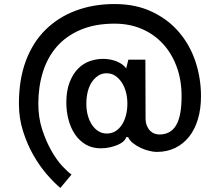

<svg xmlns="http://www.w3.org/2000/svg" viewBox="-20 -800 1056 937"><path d="M539.1 -780.3Q642.6 -780.3 721.7 -742.7Q800.8 -705.1 854 -642.6Q907.2 -580.1 934.1 -499Q960.9 -418 960.9 -330.1Q960.9 -268.6 945.8 -218.3Q930.7 -168 902.8 -132.8Q875 -97.7 835 -78.1Q794.9 -58.6 745.1 -58.6Q728.5 -58.6 707 -64Q685.5 -69.3 666 -78.6Q646.5 -87.9 629.4 -101.1Q612.3 -114.3 605.5 -130.9H595.7Q593.8 -121.1 583 -110.8Q572.3 -100.6 555.2 -93.3Q538.1 -85.9 516.6 -81.1Q495.1 -76.2 471.7 -76.2Q429.7 -76.2 398.4 -94.7Q367.2 -113.3 346.2 -144Q325.2 -174.8 314.5 -215.3Q303.7 -255.9 303.7 -299.8Q303.7 -358.4 320.3 -399.9Q336.9 -441.4 362.3 -466.3Q387.7 -491.2 419.4 -502Q451.2 -512.7 482.4 -512.7Q519.5 -512.7 550.3 -500Q581.1 -487.3 595.7 -465.8L606.4 -508.8H689.5L690.4 -224.6Q690.4 -200.2 697.3 -185.1Q704.1 -169.9 713.9 -160.6Q723.6 -151.4 735.8 -147.5Q748 -143.6 757.8 -143.6Q812.5 -143.6 839.4 -188.5Q866.2 -233.4 866.2 -330.1Q866.2 -409.2 842.3 -474.1Q818.4 -539.1 775.4 -585.9Q732.4 -632.8 672.4 -658.7Q612.3 -684.6 539.1 -684.6Q443.4 -684.6 372.6 -654.3Q301.8 -624 256.3 -571.3Q210.9 -518.6 189 -447.3Q167 -376 167 -293.9Q167 -225.6 186 -167.5Q205.1 -109.4 231 -64Q256.8 -18.6 284.2 10.7Q311.5 40 329.1 51.8L274.4 117.2Q244.1 91.8 208.5 50.8Q172.9 9.8 142.6 -43.5Q112.3 -96.7 92.3 -160.2Q72.3 -223.6 72.3 -293.9Q72.3 -412.1 106 -502.4Q139.6 -592.8 201.7 -654.3Q263.7 -715.8 349.6 -748Q435.5 -780.3 539.1 -780.3ZM501 -148.4Q525.4 -148.4 543.5 -159.7Q561.5 -170.9 574.7 -190.9Q587.9 -210.9 594.7 -237.3Q601.6 -263.7 601.6 -293.9Q601.6 -325.2 594.2 -352.1Q586.9 -378.9 573.2 -398.9Q559.6 -418.9 541.5 -430.7Q523.4 -442.4 500 -442.4Q476.6 -442.4 458.5 -430.2Q440.4 -418 427.2 -397.9Q414.1 -377.9 407.7 -350.6Q401.4 -323.2 401.4 -293Q401.4 -262.7 408.7 -236.3Q416 -210 429.2 -190.4Q442.4 -170.9 460.4 -159.7Q478.5 -148.4 501 -148.4Z"/></svg>

Font: Allerta
Style: Regular
Weight: 400
Designer: Matt McInerney
Foundry: Matt McInerney
Version: Version 1.0